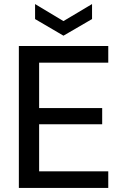

<svg xmlns="http://www.w3.org/2000/svg" viewBox="-20 -927 610 947"><path d="M73 0V-700H514V-618H173V-394H484V-314H173V-82H514V0ZM293 -751 153 -833V-907L293 -823L434 -907V-833Z"/></svg>

Font: DM Sans 17pt Medium
Style: Regular
Weight: 500
Version: Version 4.004;gftools[0.9.30]